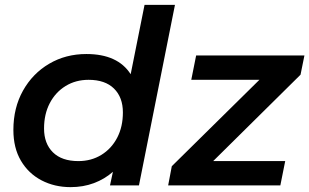

<svg xmlns="http://www.w3.org/2000/svg" viewBox="-20 -762 1271 789"><path d="M270 7Q204 7 150.5 -21Q97 -49 66 -101.5Q35 -154 35 -228Q35 -319 74.5 -389.5Q114 -460 182 -500Q250 -540 335 -540Q464 -540 517 -457L574 -742H699L551 0H432L444 -56Q410 -26 366 -9.5Q322 7 270 7ZM302 -100Q355 -100 396.5 -125.5Q438 -151 461.5 -196Q485 -241 485 -300Q485 -362 448.5 -398Q412 -434 344 -434Q291 -434 249.5 -408.5Q208 -383 184.5 -338Q161 -293 161 -234Q161 -172 197.5 -136Q234 -100 302 -100ZM671 0 686 -79 1046 -434H766L786 -534H1231L1215 -455L856 -100H1152L1132 0Z"/></svg>

Font: Montserrat SemiBold
Style: Italic
Weight: 600
Italic angle: -11.3°
Designer: Julieta Ulanovsky
Foundry: Julieta Ulanovsky
Version: Version 9.000; ttfautohint (v1.8.4.7-5d5b)